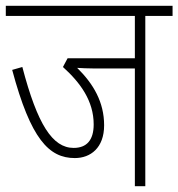

<svg xmlns="http://www.w3.org/2000/svg" viewBox="-20 -642 615 662"><path d="M481 -587H575V-622H0V-587H445V-441H213L197 -411C257 -357 303 -294 303 -213C303 -159 279 -132 234 -132C161 -132 109 -213 57 -411L22 -401C86 -162 149 -97 238 -97C292 -97 339 -132 339 -210C339 -290 302 -353 246 -408C262 -407 282 -406 301 -406H445V0H481Z"/></svg>

Font: Noto Sans Devanagari UI Condensed ExtraLight
Style: Regular
Weight: 200
Width: 3
Designer: Jelle Bosma - Monotype Design Team
Foundry: Monotype Imaging Inc.
Version: Version 2.004